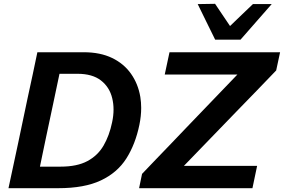

<svg xmlns="http://www.w3.org/2000/svg" viewBox="-20 -987 1489 1007"><path d="M24.5 0Q37 -57.5 48.5 -112Q60 -166 74.5 -233.5L125 -473.5Q140 -542.5 152 -598.5Q163.5 -654.5 176 -713H419.5Q505.5 -713 567.8 -683Q630 -653 667.2 -600Q704.5 -547 716 -478.5Q720.5 -450.5 720.5 -421Q720.5 -378 711 -332Q690 -230.5 642.8 -156Q595.5 -81.5 509.2 -40.8Q423 0 285.5 0ZM189.5 -113H297.5Q384 -113 438.2 -142Q492.5 -171 523 -223.2Q553.5 -275.5 568 -345.5Q575.5 -380.5 575.5 -412.5Q575.5 -443.5 568.5 -472Q554.5 -530 509.5 -565Q464.5 -600 386.5 -600H292Q284.5 -563.5 276.5 -526.5Q268.5 -489.5 259 -443.5L221.5 -267Q212 -222 204.5 -185.5Q197 -148.5 189.5 -113ZM709.5 0 725 -75Q757 -108.5 797.5 -150.8Q838 -193 879.5 -236Q921 -279 955 -315L1225 -596H844L869 -713H1449L1428.5 -617.5Q1376 -562.5 1325 -510Q1273.5 -457 1222.5 -404.5L944.5 -117H1328.5L1304 0ZM1108.5 -779Q1085.5 -825.5 1062.5 -872.5Q1039.5 -919.5 1017 -965.5L1108 -967Q1127 -938 1147 -909Q1166.5 -880 1186.5 -850.5Q1217 -880 1246.8 -908.5Q1276.5 -937 1306.5 -965.5H1405Q1363 -918 1323 -872Q1283 -826 1241.5 -779Z"/></svg>

Font: Heraclito SemiBold
Style: Italic
Weight: 600
Italic angle: -12°
Designer: Kostas Bartsokas (font) & Cristiano Sobral (main changes)
Foundry: Kostas Bartsokas (font) & Cristiano Sobral (main changes)
Version: Version 1.00;July 8, 2020;FontCreator 13.0.0.2655 64-bit